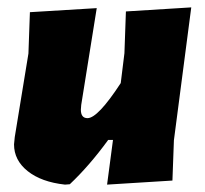

<svg xmlns="http://www.w3.org/2000/svg" viewBox="-20 -496 554 520"><path d="M242 -474 200 -212 199 -199Q199 -176 217 -176Q245 -176 307 -271L317 -352L321 -465L498 -476L451 -116L447 -7L270 4L286 -117H273Q222 -47 169 3L156 4Q92 -3 55 -32.5Q18 -62 18 -105L20 -125L57 -351L61 -463Z"/></svg>

Font: Alegreya Sans SC Black
Style: Italic
Weight: 900
Italic angle: -7°
Designer: Juan Pablo del Peral
Foundry: Huerta Tipografica
Version: Version 2.007